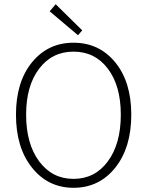

<svg xmlns="http://www.w3.org/2000/svg" viewBox="-20 -872 692 904"><path d="M55.2 -332Q55.2 -486.3 130.6 -578.6Q206.1 -670.9 326.2 -670.9Q446.8 -670.9 522.5 -578.6Q598.1 -486.3 598.1 -332Q598.1 -176.8 522.5 -82.3Q446.8 12.2 326.2 12.2Q206.5 12.2 130.9 -82.3Q55.2 -176.8 55.2 -332ZM103 -332Q103 -194.8 164.3 -112.3Q225.6 -29.8 326.2 -29.8Q426.8 -29.8 487.8 -112.3Q548.8 -194.8 548.8 -332Q548.8 -467.8 488 -548.3Q427.2 -628.9 326.2 -628.9Q225.1 -628.9 164.1 -548.3Q103 -467.8 103 -332ZM213.9 -818.8 242.2 -852.1 367.2 -729 347.2 -706.1Z"/></svg>

Font: Source Sans Pro Light
Style: Regular
Weight: 300
Designer: Paul D. Hunt
Foundry: Adobe Systems Incorporated
Version: Version 2.020;PS 2.0;hotconv 1.0.86;makeotf.lib2.5.63406